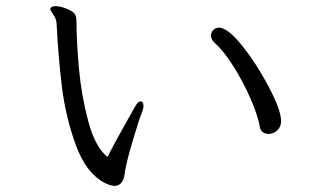

<svg xmlns="http://www.w3.org/2000/svg" viewBox="-20 -654 1040 625"><path d="M854 -218Q844 -218 836 -223.5Q828 -229 826 -240Q820 -277 795.5 -333Q771 -389 739 -439.5Q707 -490 679 -514Q667 -525 667 -538Q667 -549 674.5 -556.5Q682 -564 693 -564Q721 -564 768 -505.5Q815 -447 854 -373Q893 -299 895 -263V-260Q895 -241 882.5 -229.5Q870 -218 854 -218ZM160 -634Q181 -634 209 -620Q222 -613 225.5 -604.5Q229 -596 229 -583Q229 -520 237 -431Q245 -342 267.5 -258.5Q290 -175 330 -143Q348 -180 396 -265L418 -304Q428 -324 438 -324Q442 -324 444.5 -320.5Q447 -317 447 -310Q447 -299 442 -288Q432 -263 412 -195.5Q392 -128 387 -97Q383 -49 353 -49Q340 -49 320 -59Q260 -91 227 -181.5Q194 -272 182 -368Q170 -464 164 -580Q163 -593 153.5 -606.5Q144 -620 144 -624V-626Q147 -634 160 -634Z"/></svg>

Font: Fusion Kai T
Style: Regular
Weight: 400
Designer: Fontworks Inc.
Version: Version 24.134;May 13, 2024